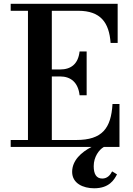

<svg xmlns="http://www.w3.org/2000/svg" viewBox="-20 -770 696 1006"><path d="M397 -271H434V-500.5H397C389.5 -433.5 351 -406 294.5 -406H251.5V-713.5H390C507 -713.5 552 -652 559.5 -545H596.5V-750H36V-713.5H126.5V-36.5H36V0H459.5C406.5 27 358 70.5 358 130.5C358 190.5 415 216.5 473.5 216.5C552 216.5 578.5 172 593 143.5L567.5 128C557.5 148 541.5 165.5 516 165.5C484.5 165.5 471 141.5 471 100.5C471 52.5 498.5 14.5 524 0H606V-225H569.5C562 -98 516 -36.5 379.5 -36.5H251.5V-369.5H294.5C351 -369.5 389.5 -338 397 -271Z"/></svg>

Font: Bodoni* 06pt Medium
Style: Regular
Weight: 500
Version: Version 2.3